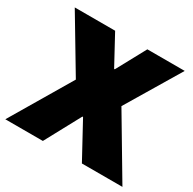

<svg xmlns="http://www.w3.org/2000/svg" viewBox="-167 -844 1008 1001"><g transform="rotate(30 337.5 -343.0)"><path d="M-15 0 200 -363 7 -686H250L345 -511H349L444 -686H669L475 -362L690 0H446L330 -213H326L211 0Z"/></g></svg>

Font: Chivo Medium Black
Style: Regular
Weight: 900
Version: Version 2.002